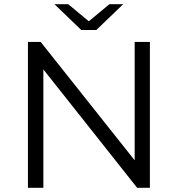

<svg xmlns="http://www.w3.org/2000/svg" viewBox="-20 -901 853 921"><path d="M114 -700V0H188V-568L638 0H699V-700H626V-132L175 -700ZM241 -881 370 -757H442L571 -881H505L406 -799L307 -881Z"/></svg>

Font: Malon Grotesk
Style: Regular
Weight: 400
Designer: Julieta Ulanovsky
Foundry: Julieta Ulanovsky
Version: Version 7.200